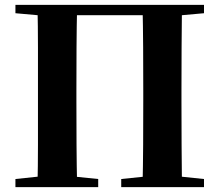

<svg xmlns="http://www.w3.org/2000/svg" viewBox="-20 -764 897 784"><path d="M133 0Q135 -86 135 -172.5Q135 -259 135 -351V-394Q135 -483 135 -570Q135 -657 133 -744H295Q293 -658 292.5 -570.5Q292 -483 292 -394V-353Q292 -261 292.5 -174Q293 -87 295 0ZM562 0Q564 -86 564.5 -172.5Q565 -259 565 -353V-394Q565 -483 564.5 -570Q564 -657 562 -744H723Q722 -658 721.5 -570.5Q721 -483 721 -394V-351Q721 -260 721.5 -173.5Q722 -87 723 0ZM43 0V-33L195 -49H224L381 -33V0ZM475 0V-33L630 -49H659L813 -33V0ZM43 -710V-744H215V-696H200ZM641 -696V-744H813V-710L657 -696ZM215 -702V-744H641V-702Z"/></svg>

Font: Noto Serif TC ExtraBold
Style: Regular
Weight: 800
Designer: Ryoko NISHIZUKA 西塚涼子 (kana & ideographs); Frank Grießhammer (Latin, Greek & Cyrillic); Wenlong ZHANG 张文龙 (bopomofo); San
Foundry: Adobe
Version: Version 2.002-H1;hotconv 1.1.0;makeotfexe 2.6.0